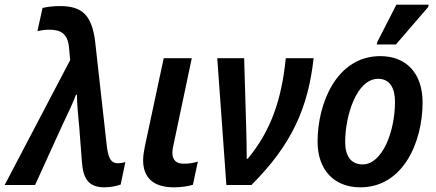

<svg xmlns="http://www.w3.org/2000/svg" viewBox="-68 -791 1864 821"><path d="M379 10C402 10 431 5 448 -2L468 -98C459 -95 449 -93 436 -93C411 -93 396 -107 389 -164L339 -612C325 -728 282 -766 185 -765C156 -765 132 -761 114 -757L92 -658C105 -661 123 -664 143 -664C191 -664 221 -648 227 -589L232 -534L-48 0H82L200 -259C221 -303 241 -344 257 -386H261C261 -344 267 -289 271 -246L282 -102C287 -26 311 10 379 10Z M675 10C705 10 735 6 757 -1L778 -100C758 -94 740 -91 718 -91C689 -91 669 -103 669 -139C669 -148 671 -159 674 -172L752 -542H632L551 -163C547 -142 544 -124 544 -106C544 -34 585 10 675 10Z M900 0H1007C1181 -173 1250 -333 1273 -542H1154C1136 -361 1088 -228 991 -112H987C987 -144 986 -198 985 -236L976 -542H861Z M1543 -601H1625L1763 -761L1765 -771H1627L1546 -613ZM1473 10C1655 10 1739 -182 1739 -353C1739 -477 1670 -551 1558 -551C1373 -551 1290 -352 1290 -185C1290 -64 1361 10 1473 10ZM1483 -88C1434 -88 1408 -122 1408 -184C1408 -295 1456 -454 1549 -454C1601 -454 1621 -411 1621 -356C1621 -227 1566 -88 1483 -88Z"/></svg>

Font: Noto Sans SemiCondensed SemiBold
Style: Italic
Weight: 600
Width: 4
Italic angle: -12°
Designer: Monotype Design Team
Foundry: Monotype Imaging Inc.
Version: Version 2.013